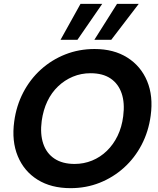

<svg xmlns="http://www.w3.org/2000/svg" viewBox="-20 -967 822 999"><path d="M347 12Q246 12 175.5 -32Q105 -76 72.5 -154.5Q40 -233 54 -335Q65 -417 101 -486Q137 -555 193 -605.5Q249 -656 320 -684Q391 -712 472 -712Q572 -712 642.5 -667.5Q713 -623 745.5 -545Q778 -467 764 -365Q753 -283 717 -214Q681 -145 625 -94.5Q569 -44 498.5 -16Q428 12 347 12ZM368 -114Q416 -114 459 -131.5Q502 -149 536 -182Q570 -215 592 -260.5Q614 -306 621 -362Q630 -431 613 -481Q596 -531 555.5 -558.5Q515 -586 451 -586Q402 -586 359 -568Q316 -550 282 -517.5Q248 -485 226.5 -440Q205 -395 197 -338Q188 -270 205 -219.5Q222 -169 263.5 -141.5Q305 -114 368 -114ZM471 -760 589 -947H702L559 -760ZM295 -760 399 -947H512L383 -760Z"/></svg>

Font: DM Sans 36pt ExtraBold
Style: Italic
Weight: 800
Italic angle: -10°
Designer: Colophon Foundry, Jonny Pinhorn
Foundry: Colophon Foundry
Version: Version 4.004;gftools[0.9.30]